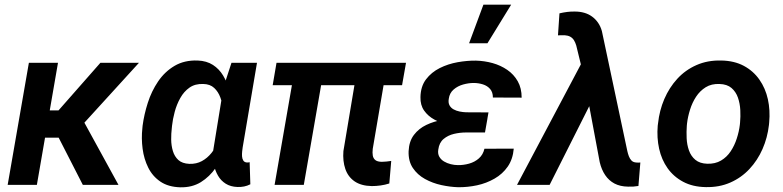

<svg xmlns="http://www.w3.org/2000/svg" viewBox="-20 -800 3387 831"><path d="M231 -528.3 139.6 0H13.2L105 -528.3ZM581.5 -528.3 286.1 -204.1H149.9L154.3 -322.3H233.4L414.6 -528.3ZM338.4 0 220.2 -231 331.1 -294.9 492.7 0Z M596.2 -245.1 597.2 -255.9Q603.5 -304.2 619.6 -354.7Q635.7 -405.3 664.3 -447.5Q692.9 -489.7 735.4 -514.9Q777.8 -540 835.4 -538.1Q874.5 -536.6 901.6 -519Q928.7 -501.5 945.8 -472.9Q962.9 -444.3 971.7 -409.7Q980.5 -375 983.2 -339.4Q985.8 -303.7 983.9 -272.9L981.4 -246.6Q974.1 -204.6 957.5 -158.9Q940.9 -113.3 914.1 -74.2Q887.2 -35.2 849.4 -11.7Q811.5 11.7 760.7 10.7Q708.5 9.3 674.3 -13.9Q640.1 -37.1 621.6 -74.5Q603 -111.8 597.2 -156.5Q591.3 -201.2 596.2 -245.1ZM724.6 -255.9 723.6 -245.6Q720.7 -222.2 720.9 -196Q721.2 -169.9 728.3 -146.2Q735.4 -122.6 752 -107.4Q768.6 -92.3 799.3 -90.8Q830.1 -89.8 853.8 -102.8Q877.4 -115.7 895.3 -137.9Q913.1 -160.2 924.3 -187Q935.5 -213.9 940.9 -240.2L945.8 -275.4Q947.3 -298.3 945.1 -325.7Q942.9 -353 933.8 -377.9Q924.8 -402.8 907 -419.4Q889.2 -436 859.9 -436.5Q824.7 -438 800.3 -420.9Q775.9 -403.8 760.3 -375.7Q744.6 -347.7 736.1 -315.7Q727.5 -283.7 724.6 -255.9ZM981.9 -528.3H1092.3L1030.3 -162.1Q1029.3 -155.3 1028.1 -144.5Q1026.9 -133.8 1027.6 -123.3Q1028.3 -112.8 1033 -105.2Q1037.6 -97.7 1048.8 -96.7Q1051.8 -96.2 1054.7 -96.9Q1057.6 -97.7 1060.5 -98.1L1063.5 -2.4Q1050.3 4.4 1036.6 7.1Q1022.9 9.8 1007.8 9.3Q978 8.3 957 -4.9Q936 -18.1 923.6 -39.6Q911.1 -61 905.8 -87.2Q900.4 -113.3 901.4 -140.1L947.3 -422.4Z M1737.3 -528.3 1720.2 -431.2H1160.2L1176.8 -528.3ZM1386.7 -528.3 1294.9 0H1168.5L1260.3 -528.3ZM1530.3 -528.3H1656.7L1593.3 -155.8Q1591.3 -138.7 1593.5 -126.5Q1595.7 -114.3 1604.5 -107.2Q1613.3 -100.1 1631.8 -99.6Q1642.1 -99.6 1652.6 -100.8Q1663.1 -102.1 1673.3 -103.5L1665 -5.9Q1646.5 0 1627.2 2.7Q1607.9 5.4 1588.9 5.4Q1543 4.4 1514.6 -15.1Q1486.3 -34.7 1474.6 -68.8Q1462.9 -103 1466.3 -146Z M1968.3 -287.6 2089.8 -287.1 2079.1 -226.6H1996.1Q1970.7 -226.6 1944.8 -220.5Q1918.9 -214.4 1899.9 -198.5Q1880.9 -182.6 1877 -152.8Q1874 -134.8 1881.3 -121.8Q1888.7 -108.9 1901.9 -101.1Q1915 -93.3 1930.9 -89.4Q1946.8 -85.4 1961.9 -85.4Q1985.8 -85 2010.3 -91.8Q2034.7 -98.6 2052.7 -114.5Q2070.8 -130.4 2076.7 -156.2L2203.6 -156.7Q2199.7 -110.8 2177.5 -78.9Q2155.3 -46.9 2120.4 -26.9Q2085.4 -6.8 2044.7 2Q2003.9 10.7 1963.4 10.3Q1928.2 9.3 1890.1 1Q1852.1 -7.3 1819.3 -25.4Q1786.6 -43.5 1766.8 -73Q1747.1 -102.5 1748.5 -145.5Q1750.5 -188.5 1771.5 -216.1Q1792.5 -243.7 1825.2 -259.3Q1857.9 -274.9 1895.5 -281.2Q1933.1 -287.6 1968.3 -287.6ZM2083.5 -252 1977.5 -252.4Q1949.7 -253.4 1918.5 -260.5Q1887.2 -267.6 1859.9 -282.5Q1832.5 -297.4 1815.7 -321.3Q1798.8 -345.2 1799.8 -379.9Q1800.8 -426.3 1824 -456.8Q1847.2 -487.3 1883.3 -505.4Q1919.4 -523.4 1960.9 -530.8Q2002.4 -538.1 2040 -537.6Q2077.1 -536.6 2112.1 -526.9Q2147 -517.1 2175.5 -497.6Q2204.1 -478 2220.9 -448.2Q2237.8 -418.5 2237.8 -377.4L2113.3 -377.9Q2113.3 -400.9 2101.3 -414.8Q2089.4 -428.7 2070.1 -434.8Q2050.8 -440.9 2029.8 -440.9Q2008.3 -440.9 1984.6 -434.3Q1960.9 -427.7 1943.4 -412.6Q1925.8 -397.5 1922.4 -372.6Q1919.4 -355.5 1925.5 -344.2Q1931.6 -333 1943.1 -326.7Q1954.6 -320.3 1969 -317.4Q1983.4 -314.5 1997.1 -314L2094.2 -313.5ZM2010.3 -612.8 2072.3 -779.8H2192.4L2089.8 -612.8Z M2534.7 -349.1 2358.9 0H2217.8L2504.4 -541L2594.2 -538.1ZM2468.3 -750Q2490.2 -750 2508.8 -744.6Q2527.3 -739.3 2542.2 -728.5Q2557.1 -717.8 2568.1 -702.1Q2579.1 -686.5 2585 -665.5L2695.3 -145.5Q2697.8 -134.3 2701.9 -123.5Q2706.1 -112.8 2713.1 -105.2Q2720.2 -97.7 2733.4 -96.7Q2737.8 -96.2 2742.4 -96.2Q2747.1 -96.2 2751.5 -96.7L2743.2 4.9Q2731.9 6.8 2720.7 7.6Q2709.5 8.3 2698.2 7.8Q2664.1 7.3 2639.6 -5.6Q2615.2 -18.6 2599.4 -42Q2583.5 -65.4 2575.7 -98.1L2504.4 -479L2474.1 -603Q2470.2 -616.2 2464.1 -626Q2458 -635.7 2448.2 -641.1Q2438.5 -646.5 2423.8 -647.5Q2416.5 -647.9 2409.4 -647.5Q2402.3 -647 2395 -647L2401.4 -742.2Q2417.5 -746.1 2434.6 -748.3Q2451.7 -750.5 2468.3 -750Z M2826.7 -255.9 2828.1 -266.1Q2834 -321.8 2855.2 -371.3Q2876.5 -420.9 2911.4 -459Q2946.3 -497.1 2994.4 -518.3Q3042.5 -539.6 3101.6 -538.1Q3158.2 -537.1 3199.5 -514.9Q3240.7 -492.7 3266.8 -455.3Q3293 -418 3303.5 -370.4Q3314 -322.8 3309.1 -270L3308.1 -259.3Q3301.8 -204.1 3280.3 -155Q3258.8 -106 3223.6 -68.4Q3188.5 -30.8 3140.6 -9.8Q3092.8 11.2 3034.2 9.8Q2978 8.8 2936.8 -13.2Q2895.5 -35.2 2869.4 -72Q2843.3 -108.9 2832.8 -156.2Q2822.3 -203.6 2826.7 -255.9ZM2953.6 -266.1 2952.6 -255.4Q2950.7 -230.5 2951.9 -202.1Q2953.1 -173.8 2961.9 -148.9Q2970.7 -124 2989.7 -108.2Q3008.8 -92.3 3041 -91.3Q3075.7 -90.3 3100.8 -105.2Q3126 -120.1 3142.6 -145.3Q3159.2 -170.4 3168.9 -200.7Q3178.7 -231 3182.1 -259.8L3183.1 -270Q3185.5 -294.9 3184.1 -323.7Q3182.6 -352.5 3173.8 -377.7Q3165 -402.8 3146 -419.2Q3127 -435.5 3094.2 -436.5Q3059.6 -438 3034.4 -422.4Q3009.3 -406.7 2992.7 -381.3Q2976.1 -356 2966.6 -325.4Q2957 -294.9 2953.6 -266.1Z"/></svg>

Font: Roboto SemiBold
Style: Italic
Weight: 600
Designer: Christian Robertson
Foundry: Google
Version: Version 3.009; 2024